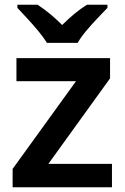

<svg xmlns="http://www.w3.org/2000/svg" viewBox="-20 -786 524 806"><path d="M33 0V-77L299 -445H49V-542H442V-457L183 -98H450V0ZM177 -606Q163 -629 141 -655.5Q119 -682 95 -708Q71 -734 53 -753V-766H138Q164 -749 189.5 -728Q215 -707 241 -681Q267 -707 293 -728.5Q319 -750 345 -766H431V-753Q413 -734 388.5 -708.5Q364 -683 341.5 -656Q319 -629 306 -606Z"/></svg>

Font: Noto Sans Symbols SemiBold
Style: Regular
Weight: 600
Version: Version 2.002